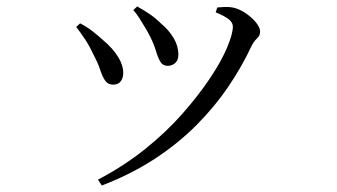

<svg xmlns="http://www.w3.org/2000/svg" viewBox="-20 -522 1040 592"><path d="M391 -491 403 -502Q425 -490 443 -477.5Q461 -465 477 -449Q501 -429 515.5 -404.5Q530 -380 530 -353Q530 -337 520.5 -328Q511 -319 497 -319Q482 -319 474.5 -331.5Q467 -344 461 -364.5Q455 -385 443 -409Q436 -423 427.5 -437Q419 -451 410 -465.5Q401 -480 391 -491ZM294 50 282 32Q362 -10 427.5 -62.5Q493 -115 543 -172Q593 -229 628 -281.5Q663 -334 680.5 -376Q698 -418 698 -440Q698 -452 686 -462Q674 -472 645 -484L650 -499Q660 -500 672.5 -500.5Q685 -501 697 -499Q712 -496 726.5 -488Q741 -480 754 -468.5Q767 -457 774.5 -445.5Q782 -434 782 -424Q782 -412 772 -403Q762 -394 754 -377Q726 -317 684.5 -255.5Q643 -194 586.5 -137Q530 -80 457.5 -32.5Q385 15 294 50ZM215 -439 227 -450Q247 -440 265.5 -425.5Q284 -411 297 -399Q328 -373 344 -347Q360 -321 360 -297Q360 -281 352 -271Q344 -261 329 -261Q313 -261 304.5 -273Q296 -285 289 -306.5Q282 -328 268 -354Q256 -380 242.5 -400.5Q229 -421 215 -439Z"/></svg>

Font: Early Summer Mincho
Style: Regular
Weight: 400
Designer: GuiWonder
Version: Version 1.002